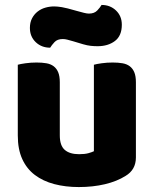

<svg xmlns="http://www.w3.org/2000/svg" viewBox="-20 -741 622 777"><path d="M52 -479Q62 -482 83.5 -485Q105 -488 128 -488Q150 -488 167.5 -485Q185 -482 197 -473Q209 -464 215.5 -448.5Q222 -433 222 -408V-193Q222 -152 242 -134.5Q262 -117 300 -117Q323 -117 337.5 -121Q352 -125 360 -129V-479Q370 -482 391.5 -485Q413 -488 436 -488Q458 -488 475.5 -485Q493 -482 505 -473Q517 -464 523.5 -448.5Q530 -433 530 -408V-104Q530 -54 488 -29Q453 -7 404.5 4.5Q356 16 299 16Q245 16 199.5 4Q154 -8 121 -33Q88 -58 70 -97.5Q52 -137 52 -193ZM290 -697Q308 -692 320 -689Q332 -686 340 -686Q362 -686 374 -699Q386 -712 391 -721Q426 -721 449.5 -698.5Q473 -676 473 -641Q473 -596 445 -575Q417 -554 375 -554Q361 -554 347 -555.5Q333 -557 316 -562L276 -574Q262 -578 252.5 -580.5Q243 -583 234 -583Q212 -583 200.5 -570.5Q189 -558 183 -548Q148 -548 124.5 -570.5Q101 -593 101 -628Q101 -650 109.5 -666.5Q118 -683 132 -694Q146 -705 163.5 -710Q181 -715 199 -715Q212 -715 230.5 -712Q249 -709 290 -697Z"/></svg>

Font: Baloo Thambi
Style: Regular
Weight: 400
Designer: Aadarsh Rajan and Ek Type
Foundry: Ek Type
Version: Version 1.100;PS 1.000;hotconv 1.0.88;makeotf.lib2.5.647800;